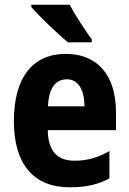

<svg xmlns="http://www.w3.org/2000/svg" viewBox="-20 -786 549 816"><path d="M276 -766H113V-756C144 -720 229 -638 269 -606H370V-619C345 -652 298 -724 276 -766ZM260 -557C120 -557 39 -458 39 -271C39 -90 121 10 277 10C346 10 398 -2 445 -28V-144C394 -115 350 -103 296 -103C221 -103 184 -147 183 -233H473V-309C473 -465 395 -557 260 -557ZM264 -449C312 -449 339 -405 339 -334H184C187 -414 218 -449 264 -449Z"/></svg>

Font: Noto Sans Bengali Condensed
Style: Bold
Weight: 700
Width: 3
Designer: Joana Ranito - Universal Thirst; Jelle Bosma - Monotype Design Team
Foundry: Universal Thirst ehf.
Version: Version 3.000